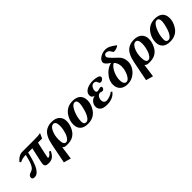

<svg xmlns="http://www.w3.org/2000/svg" viewBox="213 -2065 3621 3621"><g transform="rotate(-45 2023.5 -254.0)"><path d="M572 -67Q590 -67 613 -87Q636 -107 656 -140L689 -126Q649 -43 605 -15Q561 13 500 13Q447 13 426 -3Q405 -19 405 -53Q405 -78 415 -123L477 -406H365Q331 -250 283 -134Q259 -77 218.5 -32.5Q178 12 124 12Q66 12 66 -33Q66 -47 71 -58.5Q76 -70 81 -76.5Q86 -83 100 -91Q114 -99 119 -101.5Q124 -104 143 -111Q162 -118 165 -119Q210 -137 242 -207Q274 -277 302 -406Q205 -406 145 -370L122 -391Q153 -437 201 -465.5Q249 -494 293 -494H649Q728 -494 783 -506L738 -406H628L579 -185Q558 -90 558 -81Q558 -67 572 -67Z M891 -22 854 243 710 202 788 -191Q799 -245 812 -286.5Q825 -328 848 -370Q871 -412 901.5 -439.5Q932 -467 978.5 -484.5Q1025 -502 1084 -502Q1188 -502 1243.5 -449Q1299 -396 1299 -312Q1299 -242 1270 -171Q1241 -100 1198 -58Q1125 12 1007 12Q954 12 934 7Q914 2 891 -22ZM1135 -230Q1147 -290 1147 -336Q1147 -453 1080 -453Q1029 -453 990 -379Q943 -290 943 -169Q943 -35 1007 -35Q1042 -35 1071.5 -75Q1101 -115 1114 -154Q1127 -193 1135 -230Z M1340 -174Q1340 -280 1399 -371Q1483 -502 1644 -502Q1686 -502 1721 -493Q1756 -484 1787 -463Q1818 -442 1836 -402.5Q1854 -363 1854 -308Q1854 -213 1792 -115Q1712 12 1547 12Q1443 12 1391.5 -38.5Q1340 -89 1340 -174ZM1485 -107Q1485 -34 1545 -34Q1582 -34 1614.5 -76Q1647 -118 1666.5 -176.5Q1686 -235 1697.5 -289Q1709 -343 1709 -374Q1709 -456 1652 -456Q1590 -456 1537 -339Q1485 -220 1485 -107Z M2078 -369Q2075 -356 2075 -340Q2075 -296 2116 -296Q2127 -296 2151.5 -304.5Q2176 -313 2189 -313Q2226 -313 2226 -291Q2226 -267 2211.5 -250Q2197 -233 2176 -233Q2157 -233 2146 -239Q2135 -245 2127 -245Q2081 -245 2057 -208.5Q2033 -172 2033 -130Q2033 -93 2053 -71.5Q2073 -50 2108 -50Q2143 -50 2191 -67Q2239 -84 2277 -114L2300 -95Q2222 12 2058 12Q1959 12 1916.5 -24.5Q1874 -61 1874 -115Q1874 -177 1913.5 -221.5Q1953 -266 2012 -274Q1943 -288 1943 -349Q1943 -390 1966.5 -421.5Q1990 -453 2027 -469.5Q2064 -486 2102.5 -494Q2141 -502 2179 -502Q2243 -502 2296 -486Q2349 -470 2349 -439Q2349 -415 2324.5 -393.5Q2300 -372 2275 -372Q2261 -372 2250 -381.5Q2239 -391 2236 -403Q2226 -437 2209 -448.5Q2192 -460 2163 -460Q2134 -460 2110 -434Q2086 -408 2078 -369Z M2666 -495Q2560 -562 2560 -611Q2560 -669 2626 -710Q2690 -751 2765 -751Q2815 -751 2858 -730.5Q2901 -710 2973 -658Q2978 -656 2978 -650Q2972 -633 2933 -619Q2894 -605 2866 -605Q2847 -605 2843 -611Q2836 -620 2823 -641Q2810 -662 2802 -671.5Q2794 -681 2775.5 -690Q2757 -699 2732 -699Q2712 -699 2696 -682.5Q2680 -666 2680 -644Q2680 -633 2688.5 -618.5Q2697 -604 2717.5 -581.5Q2738 -559 2751 -545.5Q2764 -532 2798 -500Q2832 -468 2842 -458Q2912 -391 2912 -282Q2912 -220 2882.5 -162Q2853 -104 2802 -60Q2719 12 2609 12H2606Q2503 11 2451.5 -42.5Q2400 -96 2400 -178Q2400 -297 2497 -397Q2573 -475 2666 -495ZM2620 -34Q2660 -34 2697 -89Q2725 -130 2743 -190.5Q2761 -251 2761 -304Q2761 -380 2720 -438Q2719 -439 2715 -443.5Q2711 -448 2706 -451.5Q2701 -455 2696 -455Q2691 -455 2687 -452Q2626 -408 2587.5 -322Q2549 -236 2549 -151Q2549 -98 2567 -66Q2585 -34 2620 -34Z M3084 -22 3047 243 2903 202 2981 -191Q2992 -245 3005 -286.5Q3018 -328 3041 -370Q3064 -412 3094.5 -439.5Q3125 -467 3171.5 -484.5Q3218 -502 3277 -502Q3381 -502 3436.5 -449Q3492 -396 3492 -312Q3492 -242 3463 -171Q3434 -100 3391 -58Q3318 12 3200 12Q3147 12 3127 7Q3107 2 3084 -22ZM3328 -230Q3340 -290 3340 -336Q3340 -453 3273 -453Q3222 -453 3183 -379Q3136 -290 3136 -169Q3136 -35 3200 -35Q3235 -35 3264.5 -75Q3294 -115 3307 -154Q3320 -193 3328 -230Z M3533 -174Q3533 -280 3592 -371Q3676 -502 3837 -502Q3879 -502 3914 -493Q3949 -484 3980 -463Q4011 -442 4029 -402.5Q4047 -363 4047 -308Q4047 -213 3985 -115Q3905 12 3740 12Q3636 12 3584.5 -38.5Q3533 -89 3533 -174ZM3678 -107Q3678 -34 3738 -34Q3775 -34 3807.5 -76Q3840 -118 3859.5 -176.5Q3879 -235 3890.5 -289Q3902 -343 3902 -374Q3902 -456 3845 -456Q3783 -456 3730 -339Q3678 -220 3678 -107Z"/></g></svg>

Font: Lingua Franca
Style: Bold Italic
Weight: 700
Italic angle: -13°
Version: Version 1.19